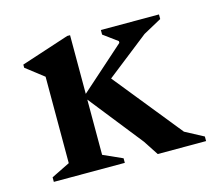

<svg xmlns="http://www.w3.org/2000/svg" viewBox="-75 -556 733 648"><g transform="rotate(-15 292.0 -232.0)"><path d="M38 0V-16L103 -48V-350L41 -398V-409L209 -464H219V-259L373 -396V-402L324 -438V-454H527V-438L463 -403L315 -287L506 -50L570 -16V0H401L367 -52L219 -239V-46L286 -16V0Z"/></g></svg>

Font: Spectral SC SemiBold
Style: Regular
Weight: 600
Designer: Jean-Baptiste Levee
Foundry: Production Type
Version: Version 2.001